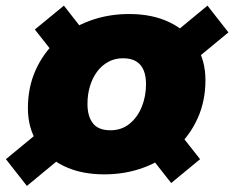

<svg xmlns="http://www.w3.org/2000/svg" viewBox="-34 -676 810 664"><path d="M683.5 -656.5 756 -564 598.5 -434 525.5 -526ZM558 -43 455.5 -173.5 555.5 -255.5 658 -125.5ZM187 -656.5 289 -526 189 -444 86.5 -574ZM59 -33 -13.5 -125.5 144 -255.5 217 -163.5ZM326.5 -73Q246 -73 186.8 -101.8Q127.5 -130.5 95 -182Q62.5 -233.5 62.5 -302Q62.5 -374.5 89.5 -434.2Q116.5 -494 164.5 -537.2Q212.5 -580.5 276 -604Q339.5 -627.5 412.5 -627.5Q493 -627.5 552.2 -599Q611.5 -570.5 644 -519Q676.5 -467.5 676.5 -399Q676.5 -326.5 649.5 -266.8Q622.5 -207 574.5 -163.5Q526.5 -120 463 -96.5Q399.5 -73 326.5 -73ZM348 -225.5Q386 -225.5 413.5 -247.5Q441 -269.5 456 -306Q471 -342.5 471 -385Q471 -413 462.8 -433Q454.5 -453 437 -463.8Q419.5 -474.5 391.5 -474.5Q363 -474.5 340.2 -462Q317.5 -449.5 301.5 -427.8Q285.5 -406 277 -377.5Q268.5 -349 268.5 -316.5Q268.5 -274 287.2 -249.8Q306 -225.5 348 -225.5Z"/></svg>

Font: Epilogue Black
Style: Italic
Weight: 900
Italic angle: -12°
Designer: Tyler Finck
Foundry: Etcetera Type Co
Version: Version 2.111